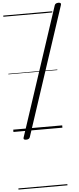

<svg xmlns="http://www.w3.org/2000/svg" viewBox="-90 -1120 685 1660"><g transform="rotate(-5 253.0 -289.5)"><path d="M104 76Q77 76 83 57L451 -1059Q457 -1079 485 -1079Q511 -1079 505 -1059L137 57Q131 76 104 76ZM0 490H425V500H0ZM0 -20H425V0H0ZM0 -505H425V-500H0ZM0 -1010H425V-1000H0Z"/></g></svg>

Font: Playwrite US Trad Guides
Style: Regular
Weight: 400
Designer: Veronika Burian, José Scaglione
Foundry: TypeTogether
Version: Version 1.003